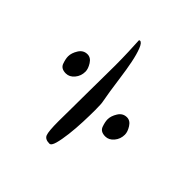

<svg xmlns="http://www.w3.org/2000/svg" viewBox="-62 -502 530 530"><g transform="rotate(-45 203.0 -237.0)"><path d="M230 -305Q213 -305 200.5 -315.5Q188 -326 188 -340Q188 -359 202 -364Q216 -369 226 -369Q239 -369 253.5 -360Q268 -351 268 -335Q268 -322 254.5 -313.5Q241 -305 230 -305ZM174 -211Q154 -211 127.5 -212Q101 -213 76 -216Q51 -219 35 -223.5Q19 -228 19 -235Q19 -252 30 -256.5Q41 -261 81 -261Q101 -261 129.5 -260.5Q158 -260 198 -260Q225 -260 245.5 -259.5Q266 -259 300 -259Q326 -259 352.5 -260Q379 -261 396 -262Q396 -261 396.5 -260.5Q397 -260 397 -259Q397 -252 380.5 -245.5Q364 -239 339 -234Q314 -229 287.5 -225.5Q261 -222 239 -218.5Q217 -215 207 -213Q199 -211 174 -211ZM184 -105Q167 -105 154.5 -115.5Q142 -126 142 -140Q142 -159 156 -164Q170 -169 180 -169Q193 -169 207.5 -160Q222 -151 222 -135Q222 -122 208.5 -113.5Q195 -105 184 -105Z"/></g></svg>

Font: Bilbo
Style: Regular
Weight: 400
Designer: Robert E. Leuschke
Foundry: Robert E. Leuschke
Version: Version 1.100